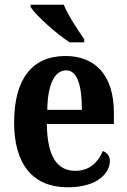

<svg xmlns="http://www.w3.org/2000/svg" viewBox="-20 -786 541 816"><path d="M276 -606H338V-619C312 -657 269 -721 251 -766H110V-756C132 -721 220 -642 276 -606ZM268 10C396 10 447 -52 447 -102C447 -124 434 -138 417 -144C397 -97 361 -60 301 -60C222 -60 181 -121 179 -259H464V-307C464 -465 386 -548 258 -548C119 -548 40 -453 40 -265C40 -91 117 10 268 10ZM328 -319H181C182 -428 213 -487 261 -487C309 -487 328 -423 328 -319Z"/></svg>

Font: Noto Serif Ethiopic Condensed
Style: Bold
Weight: 700
Width: 3
Designer: Monotype Design Team
Foundry: Monotype Imaging Inc.
Version: Version 2.102